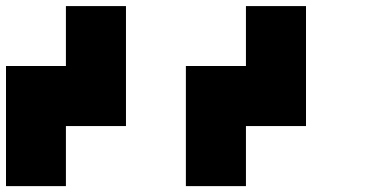

<svg xmlns="http://www.w3.org/2000/svg" viewBox="-20 -1220 1240 640"><path d="M0 -599.6V-1000H199.7V-1199.7H399.9V-799.8H199.7V-599.6ZM599.6 -599.6V-1000H799.8V-1199.7H1000V-799.8H799.8V-599.6Z"/></svg>

Font: 8-bit HUD
Style: Regular
Weight: 400
Designer: lSPl
Foundry: https://fontstruct.com
Version: Version 1.0